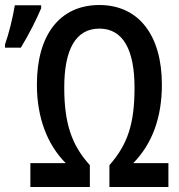

<svg xmlns="http://www.w3.org/2000/svg" viewBox="-98 -745 715 765"><path d="M23 0H260V-87C187 -167 158 -255 158 -396C158 -547 203 -631 298 -631C392 -631 438 -547 438 -396C438 -252 411 -170 338 -87V0H573V-95H433C509 -173 547 -277 547 -408C547 -605 454 -725 298 -725C141 -725 49 -607 49 -408C49 -277 90 -169 164 -95H23ZM-78 -555H-15C19 -611 48 -669 66 -712V-724H-39C-47 -674 -63 -610 -78 -568Z"/></svg>

Font: Kathrein 67 Medium Condensed
Style: Regular
Weight: 500
Width: 3
Designer: Lazydogs Typefoundry, based on Open Sans by Ascender Corporation
Foundry: Lazydogs Typefoundry
Version: Version 1.003;PS 001.003;hotconv 1.0.88;makeotf.lib2.5.64775